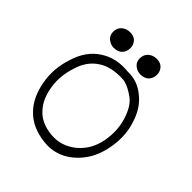

<svg xmlns="http://www.w3.org/2000/svg" viewBox="-169 -725 837 837"><g transform="rotate(45 250.0 -306.0)"><path d="M272 -479Q330 -481 376 -443Q424 -406 445 -335Q467 -265 449 -183Q431 -99 371 -48Q310 4 232 -5Q151 -14 105 -62Q60 -107 46 -185Q32 -259 58 -337Q82 -414 139 -450Q195 -487 272 -479ZM285 -440Q207 -445 162 -414Q114 -383 96 -320Q75 -256 85 -195Q90 -164 101 -139Q112 -114 131 -94Q166 -55 232 -49Q296 -43 349 -86Q399 -128 412 -196Q425 -264 406 -324Q387 -384 354 -407Q339 -418 322 -427Q305 -436 285 -440ZM208 -560Q208 -538 194.5 -523.5Q181 -509 155 -509Q136 -509 120 -522Q104 -535 104 -556Q104 -581 120 -594.5Q136 -608 158 -608Q183 -608 195.5 -593.5Q208 -579 208 -560ZM372 -560Q372 -538 358.5 -523.5Q345 -509 319 -509Q300 -509 284 -522Q268 -535 268 -556Q268 -581 284 -594.5Q300 -608 322 -608Q347 -608 359.5 -593.5Q372 -579 372 -560Z"/></g></svg>

Font: Yomogi
Style: Regular
Weight: 400
Designer: satsuyako
Foundry: satsuyako
Version: Version 3.100